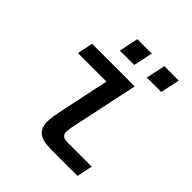

<svg xmlns="http://www.w3.org/2000/svg" viewBox="-192 -849 985 985"><g transform="rotate(45 300.0 -356.5)"><path d="M330 0Q268 0 242 -22Q216 -44 216 -86Q216 -108 221.5 -138.5Q227 -169 234 -201L286 -447H79L97 -532H406L334 -192Q329 -170 325.5 -151Q322 -132 322 -118Q322 -85 366 -85H541L523 0ZM222 -608 244 -713H349L326 -608ZM418 -608 440 -713H545L522 -608Z"/></g></svg>

Font: Geist Mono Medium
Style: Italic
Weight: 500
Italic angle: -12°
Monospace: yes
Designer: Basement.studio, Andrés Briganti, Mateo Zaragoza
Foundry: Basement.studio, Vercel, Andrés Briganti, Guido Ferreyra, Mateo Zaragoza
Version: Version 1.500; ttfautohint (v1.8.4.7-5d5b)